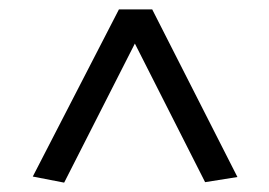

<svg xmlns="http://www.w3.org/2000/svg" viewBox="-20 -685 575 410"><path d="M487 -307 418 -296 268 -592 117 -295 50 -308 234 -665H305Z"/></svg>

Font: BreeCF
Style: Light
Weight: 300
Designer: Veronika Burian, Jos Scaglione
Foundry: TypeTogether
Version: Version 0.0.2